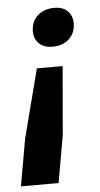

<svg xmlns="http://www.w3.org/2000/svg" viewBox="-57 -527 388 742"><g transform="rotate(-5 137.5 -156.0)"><path d="M163 -345Q129 -345 110.5 -363.5Q92 -382 92 -410Q92 -448 117 -471Q142 -494 182 -494Q216 -494 234 -475.5Q252 -457 252 -429Q252 -391 227.5 -368Q203 -345 163 -345ZM-6 182 26 0 95 -267H195L172 0L140 182Z"/></g></svg>

Font: Gantari
Style: Bold Italic
Weight: 700
Italic angle: -10°
Designer: Anugrah Pasau
Foundry: Lafontype
Version: Version 1.000; ttfautohint (v1.8.4.7-5d5b)